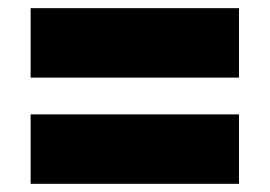

<svg xmlns="http://www.w3.org/2000/svg" viewBox="-20 -585 660 470"><path d="M55 -395H565V-565H55ZM55 -135H565V-305H55Z"/></svg>

Font: Chess Sans Black
Style: Regular
Weight: 900
Designer: Wolf Bōese
Foundry: Wolf Bōese
Version: Version 7.223;Glyphs 3.3 (3306)